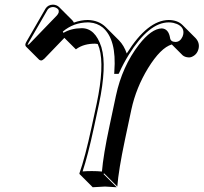

<svg xmlns="http://www.w3.org/2000/svg" viewBox="-20 -744 874 824"><path d="M207 -724.1Q223.6 -723.6 233.9 -713.4L290.5 -656.7Q294.9 -651.9 296.9 -647Q328.1 -658.2 356.9 -658.2Q403.8 -657.2 434.1 -627.4L490.7 -570.8Q512.2 -548.8 523.9 -514.6Q613.3 -657.2 704.1 -658.2Q741.7 -657.7 762.7 -637.2L819.3 -580.6Q837.4 -561 832.5 -536.6Q826.7 -509.3 801.8 -499.5Q795.4 -497.1 789.6 -497.6Q773.4 -498.5 763.7 -506.8L717.3 -553.2Q669.4 -539.1 615.2 -451.2Q564 -367.2 543.9 -274.4L516.1 -143.6Q488.8 -14.2 483.4 56.6L426.8 0L424.3 2.9L481 59.6Q479 59.6 430.7 56.6L377.9 59.6L321.3 2.9L320.8 0Q345.2 -68.4 373.5 -200.2L395 -299.8Q428.7 -460 406.2 -537.1Q402.8 -547.4 399.4 -555.2Q393.1 -556.2 387.7 -556.6Q341.3 -556.6 310.5 -535.6Q307.6 -533.7 305.7 -532.2L256.3 -581.5L170.4 -492.2Q162.6 -484.9 156.7 -484.4Q151.4 -484.9 147.9 -487.8L91.3 -544.4Q87.9 -548.8 88.9 -554.2Q89.8 -558.6 92.8 -564L175.3 -707Q186 -723.6 207 -724.1ZM383.3 -197.8Q356.9 -75.2 334.5 -8.3Q353 -9.8 374 -9.8Q399.4 -9.8 417.5 -7.8Q423.3 -78.6 449.7 -202.1L477.5 -333Q504.4 -459 576.2 -552.2Q629.9 -621.1 674.3 -622.1Q703.6 -620.6 710 -580.6V-580.1Q712.9 -564.5 732.9 -564Q752.9 -564 763.2 -586.4Q765.1 -591.3 766.1 -595.2Q772.9 -626.5 739.3 -641.1Q731.4 -644 723.6 -646Q713.9 -647.9 704.1 -647.9Q619.6 -647.9 533.2 -509.8Q509.3 -471.2 492.2 -433.1L489.3 -427.2L470.2 -426.8L470.7 -437.5Q481 -574.7 420.9 -626Q397 -645 365.7 -647.5Q360.8 -647.9 356.9 -647.9Q295.9 -647.5 249.5 -608.4L252.4 -603Q285.2 -622.6 331.1 -623Q388.7 -623 415 -542Q415.5 -540.5 415.5 -540Q439 -460 404.8 -297.9ZM207 -713.9Q191.4 -712.9 184.1 -702.1L101.6 -559.1Q99.6 -555.2 98.6 -551.8Q98.6 -551.8 98.6 -551.3L99.6 -550.8Q103 -552.7 106.4 -555.7L224.6 -678.2Q229.5 -683.6 231.9 -690.9Q234.9 -705.6 217.8 -711.9Q211.9 -713.9 207 -713.9Z"/></svg>

Font: Linux Biolinum Shadow O
Style: Italic
Weight: 400
Italic angle: -12°
Designer: Philipp H. Poll
Foundry: Philipp H. Poll
Version: Version 0.6.2